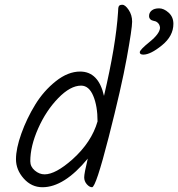

<svg xmlns="http://www.w3.org/2000/svg" viewBox="-20 -802 747 805"><path d="M707 -702Q707 -651 659 -612Q611 -573 581 -573Q566 -573 566 -583Q566 -593 607.5 -626.5Q649 -660 651 -685Q650 -698 642.5 -705.5Q635 -713 626 -714Q605 -718 605 -735Q605 -749 616 -758Q627 -767 647 -767Q667 -767 687 -749Q707 -731 707 -702ZM366 -17Q355 -17 344 -29.5Q333 -42 333 -58.5Q333 -75 348 -137Q249 -17 158 -17Q112 -17 79.5 -53.5Q47 -90 47 -134.5Q47 -179 69.5 -242Q92 -305 127.5 -363Q163 -421 214 -461.5Q265 -502 316 -502Q393 -502 416 -400Q466 -612 475 -752Q475 -769 478 -775.5Q481 -782 493 -782Q505 -782 519.5 -760.5Q534 -739 534 -711Q534 -683 511.5 -559Q489 -435 435.5 -226Q382 -17 366 -17ZM320 -443Q275 -443 224 -390.5Q173 -338 140 -263.5Q107 -189 107 -126Q107 -103 126 -87Q145 -71 167 -71Q213 -71 284 -134Q364 -206 389 -293Q389 -357 371 -400Q353 -443 320 -443Z"/></svg>

Font: Kalam Light
Style: Regular
Weight: 300
Version: Version 2.001;PS 1.0;hotconv 1.0.79;makeotf.lib2.5.61930; tt